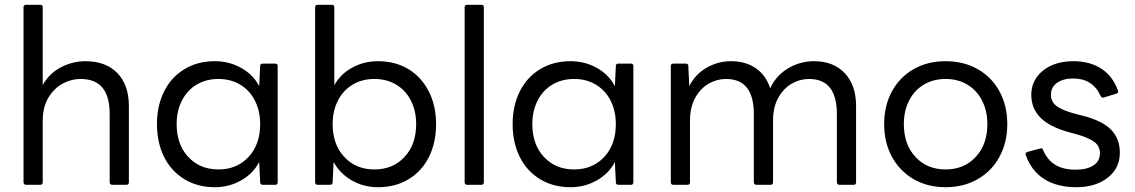

<svg xmlns="http://www.w3.org/2000/svg" viewBox="-20 -770 4731 800"><path d="M89 0Q78 0 78 -11V-740Q78 -750 89 -750H148Q158 -750 158 -740V-416Q185 -464 233.5 -489.5Q282 -515 336 -515Q421 -515 469 -465.5Q517 -416 517 -328V-11Q517 0 507 0H448Q437 0 437 -11V-295Q437 -368 407 -404.5Q377 -441 315 -441Q277 -441 241 -421.5Q205 -402 181.5 -363Q158 -324 158 -267V-11Q158 0 148 0Z M634 -253Q634 -329 663.5 -388.5Q693 -448 748 -481.5Q803 -515 875 -515Q935 -515 985 -487Q1035 -459 1060 -411L1064 -495Q1064 -505 1075 -505H1127Q1137 -505 1137 -495V-11Q1137 0 1127 0H1075Q1064 0 1064 -11L1060 -95Q1035 -47 985 -18.5Q935 10 875 10Q803 10 748 -23.5Q693 -57 663.5 -116.5Q634 -176 634 -253ZM1064 -253Q1064 -308 1042 -351Q1020 -394 980.5 -417.5Q941 -441 890 -441Q839 -441 799.5 -417.5Q760 -394 738 -351Q716 -308 716 -253Q716 -168 764.5 -116Q813 -64 890 -64Q967 -64 1015.5 -116Q1064 -168 1064 -253Z M1370 -95 1366 -11Q1366 0 1355 0H1304Q1293 0 1293 -11V-740Q1293 -750 1304 -750H1363Q1373 -750 1373 -740V-415Q1399 -462 1448 -488.5Q1497 -515 1555 -515Q1628 -515 1682.5 -481.5Q1737 -448 1767 -388.5Q1797 -329 1797 -253Q1797 -176 1767.5 -116.5Q1738 -57 1683 -23.5Q1628 10 1555 10Q1495 10 1445.5 -18.5Q1396 -47 1370 -95ZM1714 -253Q1714 -308 1692 -351Q1670 -394 1630.5 -417.5Q1591 -441 1540 -441Q1489 -441 1449.5 -417.5Q1410 -394 1388 -351Q1366 -308 1366 -253Q1366 -168 1414.5 -116Q1463 -64 1540 -64Q1617 -64 1665.5 -116Q1714 -168 1714 -253Z M1927 0Q1916 0 1916 -11V-740Q1916 -750 1927 -750H1986Q1996 -750 1996 -740V-11Q1996 0 1986 0Z M2116 -253Q2116 -329 2145.5 -388.5Q2175 -448 2230 -481.5Q2285 -515 2357 -515Q2417 -515 2467 -487Q2517 -459 2542 -411L2546 -495Q2546 -505 2557 -505H2609Q2619 -505 2619 -495V-11Q2619 0 2609 0H2557Q2546 0 2546 -11L2542 -95Q2517 -47 2467 -18.5Q2417 10 2357 10Q2285 10 2230 -23.5Q2175 -57 2145.5 -116.5Q2116 -176 2116 -253ZM2546 -253Q2546 -308 2524 -351Q2502 -394 2462.5 -417.5Q2423 -441 2372 -441Q2321 -441 2281.5 -417.5Q2242 -394 2220 -351Q2198 -308 2198 -253Q2198 -168 2246.5 -116Q2295 -64 2372 -64Q2449 -64 2497.5 -116Q2546 -168 2546 -253Z M2786 0Q2775 0 2775 -11V-495Q2775 -505 2786 -505H2837Q2848 -505 2848 -495L2852 -411Q2877 -461 2924.5 -488Q2972 -515 3026 -515Q3087 -515 3129.5 -485.5Q3172 -456 3189 -402Q3214 -456 3264 -485.5Q3314 -515 3372 -515Q3453 -515 3500 -465Q3547 -415 3547 -328V-11Q3547 0 3537 0H3478Q3467 0 3467 -11V-295Q3467 -441 3351 -441Q3313 -441 3279 -421.5Q3245 -402 3223 -363Q3201 -324 3201 -267V-11Q3201 0 3191 0H3132Q3121 0 3121 -11V-295Q3121 -441 3005 -441Q2967 -441 2933 -421.5Q2899 -402 2877 -363Q2855 -324 2855 -267V-11Q2855 0 2845 0Z M3664 -253Q3664 -329 3696 -388.5Q3728 -448 3786 -481.5Q3844 -515 3920 -515Q3996 -515 4054.5 -481.5Q4113 -448 4145 -388.5Q4177 -329 4177 -253Q4177 -177 4145 -117.5Q4113 -58 4054.5 -24Q3996 10 3920 10Q3844 10 3786 -24Q3728 -58 3696 -117.5Q3664 -177 3664 -253ZM4094 -253Q4094 -308 4072 -351Q4050 -394 4010.5 -417.5Q3971 -441 3920 -441Q3869 -441 3829.5 -417.5Q3790 -394 3768 -351Q3746 -308 3746 -253Q3746 -168 3794.5 -116Q3843 -64 3920 -64Q3997 -64 4045.5 -116Q4094 -168 4094 -253Z M4254 -124 4253 -128Q4253 -134 4261 -137L4313 -151Q4315 -152 4318 -152Q4325 -152 4326 -145Q4345 -102 4378 -82.5Q4411 -63 4462 -63Q4508 -63 4535.5 -80.5Q4563 -98 4563 -132Q4563 -161 4540 -178.5Q4517 -196 4464 -211L4434 -219Q4352 -242 4314.5 -280.5Q4277 -319 4277 -375Q4277 -436 4325.5 -475.5Q4374 -515 4453 -515Q4520 -515 4568 -484.5Q4616 -454 4638 -393Q4639 -391 4639 -388Q4639 -385 4637 -383Q4635 -381 4632 -380L4580 -364Q4578 -363 4575 -363Q4570 -363 4566 -370Q4533 -443 4452 -443Q4410 -443 4384.5 -425Q4359 -407 4359 -375Q4359 -346 4382.5 -328Q4406 -310 4463 -295L4491 -288Q4573 -267 4609.5 -229.5Q4646 -192 4646 -134Q4646 -69 4595.5 -29.5Q4545 10 4465 10Q4385 10 4331.5 -23.5Q4278 -57 4254 -124Z"/></svg>

Font: LINE Seed Sans KR Regular
Style: Regular
Weight: 400
Designer: LINE VX Design & Sandoll Inc & Dalton Maag Ltd
Foundry: Sandoll Inc.
Version: Version 1.000